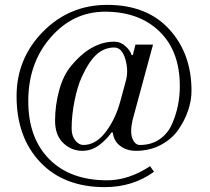

<svg xmlns="http://www.w3.org/2000/svg" viewBox="-20 -750 860 788"><path d="M318 -131Q273 -131 239.5 -163Q206 -195 206 -255Q206 -318 223 -380Q240 -442 273 -481Q355 -579 449 -579Q475 -579 495.5 -560Q516 -541 520 -524H525L536 -567H608L524 -257Q513 -208 523.5 -181.5Q534 -155 554 -155Q601 -155 635 -178.5Q669 -202 686 -241Q703 -280 710.5 -318.5Q718 -357 718 -397Q718 -540 634.5 -621Q551 -702 411 -702Q280 -702 188 -596.5Q96 -491 96 -335Q96 -184 182 -97Q268 -10 420 -10Q508 -10 596 -68L612 -45Q525 18 410 18Q242 18 145 -84.5Q48 -187 48 -355Q48 -510 156.5 -620Q265 -730 420 -730Q583 -730 674.5 -630Q766 -530 766 -377Q766 -338 752 -296.5Q738 -255 711.5 -217Q685 -179 639.5 -155Q594 -131 538 -131Q500 -131 473.5 -151Q447 -171 443 -206L438 -207Q421 -181 389 -156Q357 -131 318 -131ZM322 -155Q373 -155 413.5 -208Q454 -261 474 -335L497 -420Q508 -462 494 -508.5Q480 -555 449 -555Q409 -555 377.5 -527.5Q346 -500 316 -435Q298 -396 286 -336.5Q274 -277 274 -223Q274 -192 289 -173.5Q304 -155 322 -155Z"/></svg>

Font: Old Standard TT
Style: Regular
Weight: 400
Designer: Alexey Kryukov <alexios@thessalonica.org.ru>
Version: Version 1.0